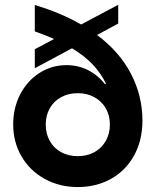

<svg xmlns="http://www.w3.org/2000/svg" viewBox="-20 -755 639 789"><path d="M34.2 -244.1Q34.2 -311 62.7 -366.7Q91.3 -422.4 141.6 -454.8Q191.9 -487.3 252.9 -487.3Q301.3 -487.3 341.8 -466.8Q382.3 -446.3 411.6 -408.7L415.5 -411.1Q394.5 -454.6 360.4 -490.5Q326.2 -526.4 275.9 -556.6L123 -474.6V-552.7L202.1 -594.7Q160.2 -613.3 123 -626V-734.4Q228.5 -703.1 313.5 -654.3L465.8 -735.4V-658.2L378.9 -611.3Q471.7 -541.5 518.3 -451.7Q564.9 -361.8 565.4 -260.7Q565.4 -178.2 531 -116Q496.6 -53.7 436 -20Q375.5 13.7 299.8 13.7Q224.6 13.7 163.8 -19.8Q103 -53.2 68.6 -112.1Q34.2 -170.9 34.2 -244.1ZM431.6 -243.2Q431.6 -280.8 414.6 -310.1Q397.5 -339.4 367.7 -355.7Q337.9 -372.1 299.8 -372.1Q261.2 -372.1 231.2 -355.7Q201.2 -339.4 184.6 -310.1Q168 -280.8 168 -243.2Q168 -205.6 184.6 -175.8Q201.2 -146 231.2 -129.6Q261.2 -113.3 299.8 -113.3Q337.9 -113.3 367.7 -129.6Q397.5 -146 414.6 -175.8Q431.6 -205.6 431.6 -243.2Z"/></svg>

Font: Wanted Sans
Style: Bold
Weight: 700
Designer: Original Design by Kil Hyung-jin and Kang Hanbin, Wanted Lab, Inc; Hangeul from Source Han Sans by Jang Soo-young and Ka
Foundry: Wanted Lab, Inc.
Version: Version 1.000